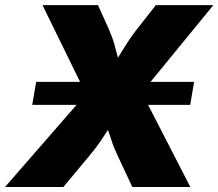

<svg xmlns="http://www.w3.org/2000/svg" viewBox="-43 -748 873 768"><path d="M85.9 -328.6 101.6 -420.4H277.3L127 -727.5H349.1L391.6 -632.8Q405.8 -601.1 414.1 -572Q422.4 -543 428.7 -517.1Q444.8 -543 462.9 -572Q481 -601.1 505.9 -632.8L580.6 -727.5H810.5L559.1 -420.4H733.4L717.8 -328.6H549.3L718.3 0H486.3L427.7 -125Q410.6 -161.6 403.6 -184.6Q396.5 -207.5 388.7 -228Q375 -207.5 359.9 -184.3Q344.7 -161.1 314.5 -125L210.4 0H-22.9L263.2 -328.6Z"/></svg>

Font: Inter Black
Style: Italic
Weight: 900
Italic angle: -9.39999°
Designer: Rasmus Andersson
Foundry: rsms
Version: Version 4.000;git-a52131595